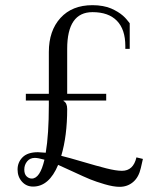

<svg xmlns="http://www.w3.org/2000/svg" viewBox="-20 -704 608 743"><path d="M240 -341H391V-315H226V-313Q240 -306 240 -282Q240 -178 217 -101Q246 -94 300 -78Q354 -62 391.5 -52.5Q429 -43 452 -43Q496 -43 508 -95L533 -89L525 -54Q517 -18 495 0.5Q473 19 443 19Q419 19 385 9Q351 -1 329 -10Q307 -19 262 -40Q217 -61 205 -66Q170 18 108 18Q82 18 65 -1Q48 -20 48 -48Q48 -76 67.5 -95.5Q87 -115 127 -115Q135 -115 157 -113Q169 -184 169 -297V-315H80V-341H169V-503Q169 -585 214 -634.5Q259 -684 338 -684Q359 -684 378 -680.5Q397 -677 410.5 -671Q424 -665 435.5 -658Q447 -651 455.5 -643.5Q464 -636 469 -630Q474 -624 478 -619L482 -614V-515H465V-526Q465 -590 432.5 -623.5Q400 -657 338 -657Q240 -657 240 -515ZM152 -86Q127 -93 115 -93Q96 -93 85 -79.5Q74 -66 74 -48Q74 -30 83 -21.5Q92 -13 103 -13Q135 -13 152 -86Z"/></svg>

Font: Foglihten068fMac
Style: Regular
Weight: 500
Designer: gluk (gluksza@wp.pl)
Foundry: gluk (gluksza@wp.pl)
Version: Version 0.68